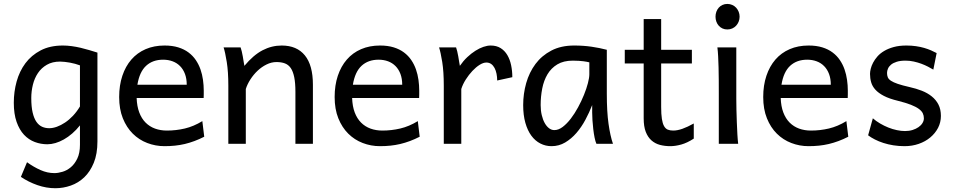

<svg xmlns="http://www.w3.org/2000/svg" viewBox="-20 -743 4923 992"><path d="M393.1 -405.3Q381.3 -409.7 368.2 -413.3Q355 -417 341.3 -419.4Q327.6 -421.9 314.7 -423.3Q301.8 -424.8 290.5 -424.8Q250.5 -424.8 222.2 -408.4Q193.8 -392.1 176 -365.5Q158.2 -338.9 149.9 -305.2Q141.6 -271.5 141.6 -236.8Q141.6 -191.4 148.7 -161.4Q155.8 -131.3 168.2 -113.5Q180.7 -95.7 197.5 -88.1Q214.4 -80.6 234.4 -80.6Q252.9 -80.6 273.9 -88.1Q294.9 -95.7 316.2 -109.9Q337.4 -124 357.2 -145Q377 -166 393.1 -192.9ZM483.4 -12.2Q483.4 52.2 464.6 98.1Q445.8 144 415.3 173.1Q384.8 202.1 345.7 215.8Q306.6 229.5 266.1 229.5Q219.2 229.5 173.1 213.4Q127 197.3 87.9 170.9L119.6 95.2Q154.3 120.1 189.5 135.7Q224.6 151.4 261.2 151.4Q280.3 151.4 303.2 144.5Q326.2 137.7 346.2 120.8Q366.2 104 379.6 75.7Q393.1 47.4 393.1 4.9V-95.2Q374 -71.3 352.8 -53Q331.5 -34.7 309.8 -22.5Q288.1 -10.3 266.4 -3.9Q244.6 2.4 224.6 2.4Q190.9 2.4 159.7 -9.3Q128.4 -21 104.2 -46.6Q80.1 -72.3 65.7 -113.3Q51.3 -154.3 51.3 -212.4Q51.3 -268.6 65.9 -321.8Q80.6 -375 111.3 -416.3Q142.1 -457.5 190.2 -482.7Q238.3 -507.8 305.2 -507.8Q327.1 -507.8 350.3 -504.6Q373.5 -501.5 396.5 -496.1Q419.4 -490.7 441.4 -484.1Q463.4 -477.5 483.4 -471.2Z M686 -236.8Q687.5 -193.8 699.5 -162.1Q711.4 -130.4 732.2 -109.6Q752.9 -88.9 781 -78.6Q809.1 -68.4 842.3 -68.4Q889.6 -68.4 935.1 -79.1Q980.5 -89.8 1025.4 -117.2L1035.2 -36.6Q1009.3 -23.4 984.4 -14.2Q959.5 -4.9 934.6 1Q909.7 6.8 884 9.5Q858.4 12.2 830.1 12.2Q783.2 12.2 740.7 -4.2Q698.2 -20.5 666 -52.5Q633.8 -84.5 614.7 -131.8Q595.7 -179.2 595.7 -241.7Q595.7 -302.2 612.1 -351.3Q628.4 -400.4 658.7 -435.3Q689 -470.2 732.4 -489Q775.9 -507.8 830.1 -507.8Q870.1 -507.8 900.9 -498.3Q931.6 -488.8 954.1 -471.9Q976.6 -455.1 991.7 -432.6Q1006.8 -410.2 1015.9 -384.3Q1024.9 -358.4 1028.8 -330.3Q1032.7 -302.2 1032.7 -274.9V-255.9Q1032.7 -243.7 1032.2 -236.8ZM822.8 -434.6Q769 -434.6 734.9 -403.1Q700.7 -371.6 689.9 -305.2H944.8Q944.8 -336.4 935.8 -360.6Q926.8 -384.8 910.4 -401.4Q894 -418 871.6 -426.3Q849.1 -434.6 822.8 -434.6Z M1506.3 0V-268.6Q1506.3 -314.5 1500.2 -344.2Q1494.1 -374 1482.2 -391.4Q1470.2 -408.7 1451.9 -415.5Q1433.6 -422.4 1408.7 -422.4Q1382.3 -422.4 1357.2 -409.9Q1332 -397.5 1311 -377.7Q1290 -357.9 1273.9 -333Q1257.8 -308.1 1250 -283.2V0H1159.7V-300.3Q1159.7 -372.6 1151.6 -422.6Q1143.6 -472.7 1135.3 -498H1223.1Q1226.1 -490.2 1229 -477.8Q1231.9 -465.3 1234.4 -451.7Q1236.8 -438 1238.8 -424.8L1242.7 -402.8Q1289.1 -458.5 1336.4 -483.2Q1383.8 -507.8 1435.5 -507.8Q1513.7 -507.8 1555.2 -456.8Q1596.7 -405.8 1596.7 -305.2V0Z M1799.3 -236.8Q1800.8 -193.8 1812.7 -162.1Q1824.7 -130.4 1845.5 -109.6Q1866.2 -88.9 1894.3 -78.6Q1922.4 -68.4 1955.6 -68.4Q2002.9 -68.4 2048.3 -79.1Q2093.8 -89.8 2138.7 -117.2L2148.4 -36.6Q2122.6 -23.4 2097.7 -14.2Q2072.8 -4.9 2047.9 1Q2022.9 6.8 1997.3 9.5Q1971.7 12.2 1943.4 12.2Q1896.5 12.2 1854 -4.2Q1811.5 -20.5 1779.3 -52.5Q1747.1 -84.5 1728 -131.8Q1709 -179.2 1709 -241.7Q1709 -302.2 1725.3 -351.3Q1741.7 -400.4 1772 -435.3Q1802.2 -470.2 1845.7 -489Q1889.2 -507.8 1943.4 -507.8Q1983.4 -507.8 2014.2 -498.3Q2044.9 -488.8 2067.4 -471.9Q2089.8 -455.1 2105 -432.6Q2120.1 -410.2 2129.2 -384.3Q2138.2 -358.4 2142.1 -330.3Q2146 -302.2 2146 -274.9V-255.9Q2146 -243.7 2145.5 -236.8ZM1936 -434.6Q1882.3 -434.6 1848.1 -403.1Q1814 -371.6 1803.2 -305.2H2058.1Q2058.1 -336.4 2049.1 -360.6Q2040 -384.8 2023.7 -401.4Q2007.3 -418 1984.9 -426.3Q1962.4 -434.6 1936 -434.6Z M2272.9 0V-300.3Q2272.9 -372.6 2264.9 -422.6Q2256.8 -472.7 2248.5 -498H2336.4Q2339.4 -490.2 2342.3 -477.8Q2345.2 -465.3 2347.7 -451.7Q2350.1 -438 2352.1 -424.8L2356 -402.8Q2373.5 -428.2 2394.3 -447.8Q2415 -467.3 2436.3 -480.7Q2457.5 -494.1 2477.8 -501Q2498 -507.8 2514.6 -507.8Q2545.4 -507.8 2566.7 -494.4Q2587.9 -481 2601.3 -458.3Q2614.7 -435.5 2620.8 -406Q2627 -376.5 2627 -344.2L2548.8 -327.1Q2548.8 -345.2 2545.4 -362.1Q2542 -378.9 2535.2 -391.8Q2528.3 -404.8 2517.8 -412.4Q2507.3 -419.9 2492.7 -419.9Q2477.1 -419.9 2458 -408Q2439 -396 2420.7 -376.5Q2402.3 -356.9 2386.7 -332.5Q2371.1 -308.1 2363.3 -283.2V0Z M3024.9 -420.9Q3019 -422.4 3011.7 -423.8Q3004.4 -425.3 2994.4 -426.5Q2984.4 -427.7 2970.9 -428.7Q2957.5 -429.7 2939.5 -429.7Q2891.6 -429.7 2859.6 -410.4Q2827.6 -391.1 2808.6 -359.1Q2789.6 -327.1 2781.5 -285.6Q2773.4 -244.1 2773.4 -200.2Q2773.4 -171.9 2779.1 -148.2Q2784.7 -124.5 2794.4 -107.2Q2804.2 -89.8 2816.9 -80.3Q2829.6 -70.8 2844.2 -70.8Q2865.7 -70.8 2887.5 -87.4Q2909.2 -104 2929.2 -130.1Q2949.2 -156.2 2966.8 -188.7Q2984.4 -221.2 2997.3 -253.2Q3010.3 -285.2 3017.6 -313.5Q3024.9 -341.8 3024.9 -358.9ZM3061.5 0Q3056.2 -11.7 3052 -32.2Q3047.9 -52.7 3045.2 -75.9Q3042.5 -99.1 3041 -122.1Q3039.6 -145 3039.6 -161.1V-200.2Q3024.9 -162.1 3004.6 -124.3Q2984.4 -86.4 2958.3 -56.2Q2932.1 -25.9 2899.9 -6.8Q2867.7 12.2 2829.6 12.2Q2798.8 12.2 2772 -1.5Q2745.1 -15.1 2725.3 -42Q2705.6 -68.8 2694.3 -108.6Q2683.1 -148.4 2683.1 -200.2Q2683.1 -258.3 2698.7 -313.7Q2714.4 -369.1 2746.6 -412.4Q2778.8 -455.6 2828.6 -481.7Q2878.4 -507.8 2946.8 -507.8Q2994.1 -507.8 3036.1 -501.7Q3078.1 -495.6 3115.2 -485.8V-258.8Q3115.2 -166.5 3124 -103.8Q3132.8 -41 3147 0Z M3208 -485.8H3305.7V-644.5H3396V-485.8H3554.7V-415H3396V-190.4Q3396 -152.8 3399.7 -128.9Q3403.3 -105 3410.9 -91.6Q3418.5 -78.1 3430.2 -73.2Q3441.9 -68.4 3458.5 -68.4Q3479.5 -68.4 3505.9 -77.6Q3532.2 -86.9 3564.5 -105V-26.9Q3530.8 -4.9 3500 3.7Q3469.2 12.2 3443.4 12.2Q3414.6 12.2 3389.6 5.6Q3364.7 -1 3345.9 -17.6Q3327.1 -34.2 3316.4 -61.8Q3305.7 -89.4 3305.7 -131.8V-415H3208Z M3676.8 -656.7Q3676.8 -670.4 3681.2 -682.4Q3685.5 -694.3 3693.6 -703.4Q3701.7 -712.4 3712.9 -717.5Q3724.1 -722.7 3737.8 -722.7Q3751.5 -722.7 3763.2 -717.5Q3774.9 -712.4 3783.2 -703.4Q3791.5 -694.3 3796.4 -682.4Q3801.3 -670.4 3801.3 -656.7Q3801.3 -643.1 3796.4 -631.1Q3791.5 -619.1 3783.2 -610.1Q3774.9 -601.1 3763.2 -595.9Q3751.5 -590.8 3737.8 -590.8Q3724.1 -590.8 3712.9 -595.9Q3701.7 -601.1 3693.6 -610.1Q3685.5 -619.1 3681.2 -631.1Q3676.8 -643.1 3676.8 -656.7ZM3784.2 -231.9Q3784.2 -208.5 3784.9 -176.5Q3785.6 -144.5 3786.9 -111.8Q3788.1 -79.1 3789.8 -49.3Q3791.5 -19.5 3793.9 0H3693.8V-258.8Q3693.8 -294.4 3693.6 -329.1Q3693.4 -363.8 3692.6 -394.8Q3691.9 -425.8 3690.4 -452.4Q3689 -479 3686.5 -498H3784.2Z M4013.7 -236.8Q4015.1 -193.8 4027.1 -162.1Q4039.1 -130.4 4059.8 -109.6Q4080.6 -88.9 4108.6 -78.6Q4136.7 -68.4 4169.9 -68.4Q4217.3 -68.4 4262.7 -79.1Q4308.1 -89.8 4353 -117.2L4362.8 -36.6Q4336.9 -23.4 4312 -14.2Q4287.1 -4.9 4262.2 1Q4237.3 6.8 4211.7 9.5Q4186 12.2 4157.7 12.2Q4110.8 12.2 4068.4 -4.2Q4025.9 -20.5 3993.7 -52.5Q3961.4 -84.5 3942.4 -131.8Q3923.3 -179.2 3923.3 -241.7Q3923.3 -302.2 3939.7 -351.3Q3956.1 -400.4 3986.3 -435.3Q4016.6 -470.2 4060.1 -489Q4103.5 -507.8 4157.7 -507.8Q4197.8 -507.8 4228.5 -498.3Q4259.3 -488.8 4281.7 -471.9Q4304.2 -455.1 4319.3 -432.6Q4334.5 -410.2 4343.5 -384.3Q4352.5 -358.4 4356.4 -330.3Q4360.4 -302.2 4360.4 -274.9V-255.9Q4360.4 -243.7 4359.9 -236.8ZM4150.4 -434.6Q4096.7 -434.6 4062.5 -403.1Q4028.3 -371.6 4017.6 -305.2H4272.5Q4272.5 -336.4 4263.4 -360.6Q4254.4 -384.8 4238 -401.4Q4221.7 -418 4199.2 -426.3Q4176.8 -434.6 4150.4 -434.6Z M4802.2 -383.3Q4790 -390.6 4774.4 -398.7Q4758.8 -406.7 4740.5 -413.6Q4722.2 -420.4 4701.4 -425Q4680.7 -429.7 4658.2 -429.7Q4631.3 -429.7 4613 -423.8Q4594.7 -418 4583.7 -408.9Q4572.8 -399.9 4567.9 -388.4Q4563 -377 4563 -366.2Q4563 -353.5 4566.9 -343.8Q4570.8 -334 4583.3 -325.7Q4595.7 -317.4 4618.7 -309.6Q4641.6 -301.8 4680.2 -293Q4713.4 -285.6 4742.7 -274.2Q4772 -262.7 4793.9 -245.1Q4815.9 -227.5 4828.6 -202.9Q4841.3 -178.2 4841.3 -144Q4841.3 -110.8 4826.7 -82.5Q4812 -54.2 4786.6 -33Q4761.2 -11.7 4727.1 0.2Q4692.9 12.2 4653.3 12.2Q4623.5 12.2 4595.9 7.8Q4568.4 3.4 4544.2 -4.4Q4520 -12.2 4500 -22.5Q4480 -32.7 4465.3 -43.9L4489.7 -131.8Q4506.3 -117.2 4527.1 -105Q4547.9 -92.8 4569.8 -84Q4591.8 -75.2 4614 -70.6Q4636.2 -65.9 4655.8 -65.9Q4677.2 -65.9 4695.1 -71.5Q4712.9 -77.1 4725.8 -86.2Q4738.8 -95.2 4746.1 -107.2Q4753.4 -119.1 4753.4 -131.8Q4753.4 -145.5 4747.8 -157.5Q4742.2 -169.4 4727.3 -180.4Q4712.4 -191.4 4686.3 -201.7Q4660.2 -211.9 4619.1 -222.2Q4574.7 -232.9 4546.6 -247.6Q4518.6 -262.2 4502.7 -279.8Q4486.8 -297.4 4481 -317.9Q4475.1 -338.4 4475.1 -361.3Q4475.1 -372.6 4478.8 -387.7Q4482.4 -402.8 4491 -419.2Q4499.5 -435.5 4513.4 -451.4Q4527.3 -467.3 4548.3 -479.7Q4569.3 -492.2 4597.7 -500Q4626 -507.8 4663.1 -507.8Q4689.5 -507.8 4712.6 -504.4Q4735.8 -501 4755.1 -495.4Q4774.4 -489.7 4790.5 -482.7Q4806.6 -475.6 4819.3 -468.8Z"/></svg>

Font: Andika APac
Style: Regular
Weight: 400
Designer: Victor Gaultney, Annie Olsen, Julie Remington, Don Collingsworth, Eric Hays, Becca Hirsbrunner
Foundry: SIL International
Version: Version 5.000